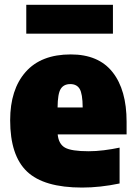

<svg xmlns="http://www.w3.org/2000/svg" viewBox="-20 -792 580 822"><path d="M331.5 11Q168 11 95.8 -57.5Q23.5 -126 23.5 -277Q23.5 -409 89.8 -484Q156 -559 283 -559Q402 -559 462 -483Q522 -407 522 -270.5V-216.5H227Q231 -175.5 258.2 -160Q285.5 -144.5 359.5 -144.5Q391 -144.5 425 -148.8Q459 -153 492 -160V-6.5Q408.5 11 331.5 11ZM281 -432Q253 -432 240 -411.5Q227 -391 226.5 -332H334Q333.5 -391 321 -411.5Q308.5 -432 281 -432ZM92.5 -648V-771.5H463.5V-648Z"/></svg>

Font: Encode Sans Semi Condensed Black
Style: Regular
Weight: 900
Width: 4
Designer: Multiple Designers
Foundry: Impallari Type
Version: Version 3.000; ttfautohint (v1.8.3) -l 8 -r 50 -G 200 -x 14 